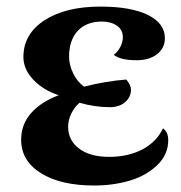

<svg xmlns="http://www.w3.org/2000/svg" viewBox="-20 -551 556 589"><path d="M269 18.1Q166 18.1 105.5 -19.8Q44.9 -57.6 44.9 -122.1Q44.9 -169.9 75.9 -204.6Q106.9 -239.3 160.2 -258.8Q111.8 -274.9 81.8 -306.9Q51.8 -338.9 51.8 -376Q51.8 -446.8 116.5 -488.8Q181.2 -530.8 288.1 -530.8Q381.3 -530.8 433.6 -505.1Q485.8 -479.5 485.8 -434.1Q485.8 -403.3 461.9 -384.8Q438 -366.2 398.9 -366.2Q349.6 -366.2 329.1 -382.8Q342.3 -393.1 349.6 -408Q356.9 -422.9 356.9 -437Q356.9 -459.5 338.6 -472.2Q320.3 -484.9 293 -484.9Q245.1 -484.9 218.5 -456.3Q191.9 -427.7 191.9 -377Q191.9 -353 203.9 -327.1Q215.8 -301.3 237.8 -285.2Q303.2 -301.8 367.2 -307.1Q381.8 -290.5 381.8 -275.9Q381.8 -253.4 364 -237.8Q346.2 -222.2 316.9 -222.2Q270.5 -222.2 224.1 -235.8Q208.5 -222.7 198.7 -202.6Q189 -182.6 189 -162.1Q189 -120.6 222.7 -95.2Q256.3 -69.8 314.9 -69.8Q373 -69.8 416.5 -92.5Q460 -115.2 480 -157.2Q496.1 -146 496.1 -121.1Q496.1 -76.7 462.2 -44.2Q428.2 -11.7 377.7 3.2Q327.1 18.1 269 18.1Z"/></svg>

Font: Arima
Style: Bold
Weight: 700
Designer: Joana Correia and Natanael Gama
Foundry: NDISCOVER
Version: Version 1.100;Glyphs 3.1.2 (3151)